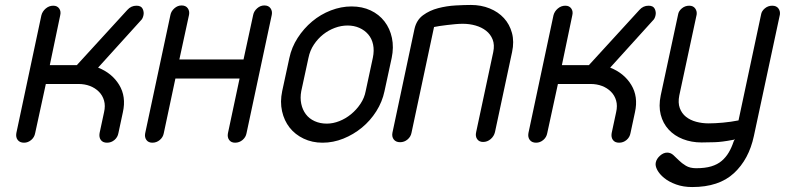

<svg xmlns="http://www.w3.org/2000/svg" viewBox="-20 -576 3168 775"><path d="M122 -39Q119 -22 106 -11Q93 0 77 0Q60 0 51.5 -11Q43 -22 46 -39L147 -514Q151 -530 164.5 -541.5Q178 -553 195 -553Q211 -553 219 -541.5Q227 -530 223 -514L181 -313H290L494 -536Q509 -553 531 -553Q550 -553 556 -540Q562 -527 559 -514Q556 -500 548 -493L376 -303Q432 -281 461 -233.5Q490 -186 476 -123L458 -39Q455 -22 442 -11Q429 0 412 0Q395 0 387 -11Q379 -22 382 -39L400 -123Q406 -149 400 -170Q394 -191 379 -206Q364 -221 343 -229Q322 -237 297 -237H165Z M668 -516Q671 -531 684 -542.5Q697 -554 713 -554Q730 -554 738 -542.5Q746 -531 743 -516L704 -336H963L1002 -516Q1005 -531 1018 -542.5Q1031 -554 1047 -554Q1064 -554 1072 -542.5Q1080 -531 1077 -516L975 -38Q972 -22 959 -11Q946 0 929 0Q913 0 905 -11Q897 -22 900 -38L947 -259H688L641 -38Q638 -22 625 -11Q612 0 595 0Q579 0 571 -11Q563 -22 566 -38Z M1148 -342Q1157 -385 1181.5 -423Q1206 -461 1240 -489.5Q1274 -518 1315.5 -534Q1357 -550 1399 -550Q1442 -550 1476 -534Q1510 -518 1532 -489.5Q1554 -461 1562 -423Q1570 -385 1561 -342L1532 -208Q1523 -165 1499 -127Q1475 -89 1441 -61Q1407 -33 1366 -16.5Q1325 0 1282 0Q1240 0 1205.5 -16.5Q1171 -33 1149 -61Q1127 -89 1118.5 -127Q1110 -165 1119 -208ZM1196 -208Q1191 -181 1196 -157Q1201 -133 1214.5 -115Q1228 -97 1250 -87Q1272 -77 1299 -77Q1324 -77 1349.5 -87Q1375 -97 1397 -115Q1419 -133 1435 -157Q1451 -181 1456 -208L1485 -343Q1491 -372 1486 -396Q1481 -420 1466.5 -437Q1452 -454 1430.5 -463.5Q1409 -473 1383 -473Q1357 -473 1331.5 -463.5Q1306 -454 1284.5 -437Q1263 -420 1247 -396Q1231 -372 1225 -342Z M1641 -40Q1638 -24 1625 -13Q1612 -2 1595 -2Q1578 -2 1569.5 -13Q1561 -24 1564 -40L1653 -459Q1661 -495 1687.5 -514.5Q1714 -534 1748.5 -543Q1783 -552 1819 -554Q1855 -556 1881 -556Q1922 -556 1956.5 -542Q1991 -528 2014 -503Q2037 -478 2046.5 -443Q2056 -408 2047 -366L1978 -43Q1974 -26 1960.5 -14.5Q1947 -3 1930 -3Q1914 -3 1906 -14.5Q1898 -26 1902 -43L1971 -366Q1977 -395 1968.5 -416.5Q1960 -438 1942 -452Q1924 -466 1899.5 -473Q1875 -480 1848 -480Q1834 -480 1817.5 -478.5Q1801 -477 1784.5 -475Q1768 -473 1754.5 -471Q1741 -469 1732 -467Z M2189 -39Q2186 -22 2173 -11Q2160 0 2144 0Q2127 0 2118.5 -11Q2110 -22 2113 -39L2214 -514Q2218 -530 2231.5 -541.5Q2245 -553 2262 -553Q2278 -553 2286 -541.5Q2294 -530 2290 -514L2248 -313H2357L2561 -536Q2576 -553 2598 -553Q2617 -553 2623 -540Q2629 -527 2626 -514Q2623 -500 2615 -493L2443 -303Q2499 -281 2528 -233.5Q2557 -186 2543 -123L2525 -39Q2522 -22 2509 -11Q2496 0 2479 0Q2462 0 2454 -11Q2446 -22 2449 -39L2467 -123Q2473 -149 2467 -170Q2461 -191 2446 -206Q2431 -221 2410 -229Q2389 -237 2364 -237H2232Z M3023 -27Q3003 67 2942.5 123Q2882 179 2774 179Q2738 179 2709 168.5Q2680 158 2661 142.5Q2642 127 2633 110Q2624 93 2627 80Q2630 65 2644 52.5Q2658 40 2673 40Q2687 40 2698 50L2720 71Q2732 83 2748.5 93Q2765 103 2790 103Q2826 103 2851 95.5Q2876 88 2893 73.5Q2910 59 2921.5 39.5Q2933 20 2941 -4Q2942 -6 2943.5 -9.5Q2945 -13 2947 -15Q2944 -13 2942 -12L2936 -11Q2895 -3 2865 -2Q2835 -1 2812 -1Q2771 -1 2736.5 -14.5Q2702 -28 2679 -53Q2656 -78 2647 -113Q2638 -148 2647 -191L2717 -517Q2719 -531 2732 -542Q2745 -553 2762 -553Q2778 -553 2786 -542Q2794 -531 2792 -517L2722 -191Q2716 -161 2724 -139.5Q2732 -118 2749 -104.5Q2766 -91 2790 -84.5Q2814 -78 2840 -78Q2866 -78 2898.5 -81Q2931 -84 2961 -90L3052 -517Q3054 -531 3067 -542Q3080 -553 3097 -553Q3114 -553 3122 -542Q3130 -531 3128 -517Z"/></svg>

Font: VDS Compensated
Style: Light Italic
Weight: 300
Italic angle: -12°
Designer: artmaker
Foundry: artmaker
Version: Version 1.000 2012 initial release